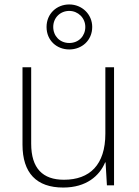

<svg xmlns="http://www.w3.org/2000/svg" viewBox="-20 -832 622 862"><path d="M291 -610C348 -610 394 -651 394 -711C394 -768 348 -812 291 -812C234 -812 189 -770 189 -711C189 -650 235 -610 291 -610ZM291 -639C248 -639 219 -671 219 -711C219 -752 250 -783 291 -783C330 -783 363 -752 363 -711C363 -671 334 -639 291 -639ZM492 -530H453V-232C453 -92 383 -25 267 -25C172 -25 120 -76 120 -187V-530H81V-183C81 -55 144 10 264 10C368 10 427 -43 452 -103H454L460 0H492Z"/></svg>

Font: Noto Sans Canadian Aboriginal ExtraLight
Style: Regular
Weight: 200
Designer: Monotype Design Team, Typotheque's Kevin King
Foundry: Monotype Imaging Inc.
Version: Version 2.004